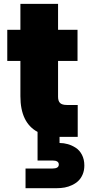

<svg xmlns="http://www.w3.org/2000/svg" viewBox="-20 -717 462 1006"><path d="M86.9 -212.9V-397.9H18.1V-561H86.9V-696.8H284.2V-561H386.2V-397.9H284.2V-210Q284.2 -187.5 294.9 -177.2Q305.7 -167 330.1 -167H387.2V0H301.8H292V32.2Q314 32.2 335.4 38.3Q356.9 44.4 377 57.4Q397 70.3 409.4 94.2Q421.9 118.2 421.9 149.9Q421.9 175.8 413.3 196.3Q404.8 216.8 390.9 230.2Q377 243.7 357.9 252.7Q338.9 261.7 319.1 265.4Q299.3 269 277.8 269H113.8V166H254.9Q288.1 166 288.1 145Q288.1 124 254.9 124H176.8V-25.9Q86.9 -74.2 86.9 -212.9Z"/></svg>

Font: Poppins ExtraBold
Style: Regular
Weight: 800
Designer: Ninad Kale (Devanagari), Jonny Pinhorn (Latin)
Foundry: Indian Type Foundry
Version: Version 3.200;PS 1.000;hotconv 16.6.54;makeotf.lib2.5.65590